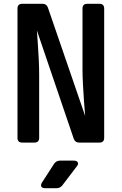

<svg xmlns="http://www.w3.org/2000/svg" viewBox="-20 -750 640 1010"><path d="M97 0Q72 0 72 -25V-705Q72 -730 97 -730H204Q225 -730 232 -710L428 -140Q425 -172 422 -215.5Q419 -259 416.5 -304Q414 -349 414 -384V-705Q414 -730 439 -730H503Q528 -730 528 -705V-25Q528 0 503 0H396Q375 0 368 -20L174 -590Q176 -561 179 -520Q182 -479 184 -436Q186 -393 186 -357V-25Q186 0 161 0ZM217 240Q202 240 197.5 231.5Q193 223 201 210L265 111Q276 95 296 95H369Q384 95 389 104Q394 113 384 125L308 225Q296 240 278 240Z"/></svg>

Font: Pitagon Sans Mono
Style: Bold
Weight: 700
Monospace: yes
Designer: Travis Tran
Foundry: Pitagon
Version: Version 1.001; ttfautohint (v1.8.4.7-5d5b);gftools[0.9.26]